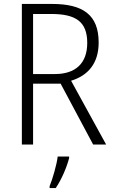

<svg xmlns="http://www.w3.org/2000/svg" viewBox="-20 -734 578 975"><path d="M244 -714H91V0H148V-309H288L453 0H519L341 -324C426 -350 481 -411 481 -518C481 -659 401 -714 244 -714ZM240 -663C365 -663 423 -624 423 -516C423 -411 362 -358 259 -358H148V-663ZM331 69V61H273C268 103 246 178 232 211V221H263C293 177 319 115 331 69Z"/></svg>

Font: Noto Sans Gujarati UI SemiCondensed Light
Style: Regular
Weight: 300
Width: 4
Designer: Jelle Bosma - Monotype Design Team, Universal Thirst
Foundry: Monotype Imaging Inc.
Version: Version 2.106